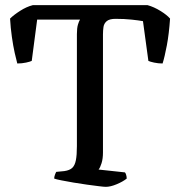

<svg xmlns="http://www.w3.org/2000/svg" viewBox="-20 -724 698 744"><path d="M390 0Q383 0 363 -2.5Q343 -5 317 -8.5Q291 -12 265 -16.5Q239 -21 218.5 -25Q198 -29 190 -32Q190 -39 193 -47Q196 -55 198 -58L229 -61Q250 -64 260 -73.5Q270 -83 274 -103Q278 -123 278 -158V-592Q278 -615 282 -628.5Q286 -642 290 -648H124L103 -488Q97 -485 81 -481.5Q65 -478 47 -478Q43 -492 37 -519Q31 -546 26 -581Q21 -616 19 -652Q33 -666 58 -682Q83 -698 107 -704H552Q577 -697 602 -681.5Q627 -666 639 -652Q635 -593 626.5 -548Q618 -503 610 -478Q593 -478 577 -481.5Q561 -485 555 -488L534 -642Q518 -645 490 -648Q462 -651 428 -651Q404 -651 393.5 -642Q383 -633 381 -619.5Q379 -606 379 -591V-133Q379 -109 373.5 -91.5Q368 -74 362 -67L464 -56Q466 -55 468.5 -47.5Q471 -40 471 -32Q456 -20 432 -10Q408 0 390 0Z"/></svg>

Font: Texturina Medium 12pt
Style: Regular
Weight: 400
Version: Version 1.002